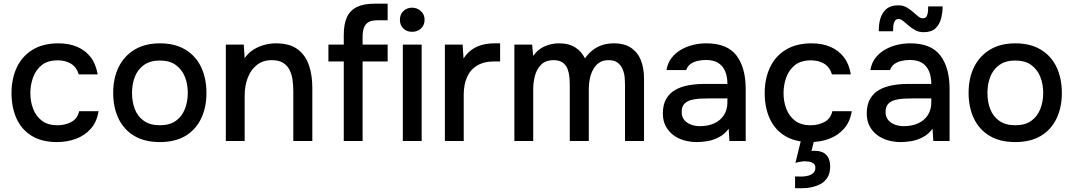

<svg xmlns="http://www.w3.org/2000/svg" viewBox="-20 -771 5870 1050"><path d="M292 6Q209 6 153.5 -28Q98 -62 70.5 -122.5Q43 -183 43 -262Q43 -340 71.5 -401.5Q100 -463 157.5 -498.5Q215 -534 300 -534Q358 -534 403 -514.5Q448 -495 476.5 -457.5Q505 -420 514 -364H411Q398 -405 367.5 -423Q337 -441 296 -441Q241 -441 208.5 -415Q176 -389 161 -348Q146 -307 146 -262Q146 -215 161.5 -175Q177 -135 209.5 -110.5Q242 -86 295 -86Q335 -86 369 -103.5Q403 -121 413 -163H519Q510 -105 477 -67.5Q444 -30 395.5 -12Q347 6 292 6Z M854 6Q772 6 715 -27.5Q658 -61 628.5 -122Q599 -183 599 -263Q599 -344 629 -404.5Q659 -465 716 -499.5Q773 -534 855 -534Q937 -534 994 -499.5Q1051 -465 1080 -404Q1109 -343 1109 -262Q1109 -183 1079.5 -122Q1050 -61 993.5 -27.5Q937 6 854 6ZM854 -86Q908 -86 941.5 -110Q975 -134 991 -174.5Q1007 -215 1007 -263Q1007 -311 991 -351Q975 -391 941.5 -415.5Q908 -440 854 -440Q801 -440 767 -415.5Q733 -391 717.5 -351Q702 -311 702 -263Q702 -214 717.5 -174Q733 -134 767 -110Q801 -86 854 -86Z M1215 0V-527H1313L1318 -453Q1338 -482 1366 -499.5Q1394 -517 1426 -525.5Q1458 -534 1488 -534Q1564 -534 1607.5 -501.5Q1651 -469 1669.5 -414.5Q1688 -360 1688 -291V0H1584V-270Q1584 -302 1580 -333Q1576 -364 1563.5 -388.5Q1551 -413 1528 -427.5Q1505 -442 1466 -442Q1418 -442 1385 -416Q1352 -390 1335 -346Q1318 -302 1318 -247V0Z M1860 0V-435H1776V-527H1860V-580Q1860 -640 1877.5 -677.5Q1895 -715 1932.5 -733Q1970 -751 2031 -751H2100V-660H2043Q2012 -660 1994.5 -649.5Q1977 -639 1970 -618.5Q1963 -598 1963 -569V-527H2100V-435H1963V0Z M2183 0V-527H2286V0ZM2234 -597Q2204 -597 2185.5 -615.5Q2167 -634 2167 -663Q2167 -692 2186 -710.5Q2205 -729 2234 -729Q2261 -729 2281.5 -710.5Q2302 -692 2302 -663Q2302 -634 2282.5 -615.5Q2263 -597 2234 -597Z M2413 0V-527H2510L2515 -451Q2535 -482 2561 -500Q2587 -518 2618 -526Q2649 -534 2683 -534Q2692 -534 2700 -534Q2708 -534 2715 -534V-435H2683Q2626 -435 2588.5 -412Q2551 -389 2533.5 -348Q2516 -307 2516 -254V0Z M2793 0V-527H2890L2896 -465Q2914 -491 2936.5 -505.5Q2959 -520 2985 -527Q3011 -534 3038 -534Q3091 -534 3125.5 -512Q3160 -490 3179 -452Q3198 -479 3222 -497.5Q3246 -516 3275 -525Q3304 -534 3337 -534Q3396 -534 3432.5 -508.5Q3469 -483 3485.5 -440Q3502 -397 3502 -341V0H3398V-300Q3398 -324 3396 -348Q3394 -372 3384.5 -393.5Q3375 -415 3357.5 -428.5Q3340 -442 3308 -442Q3277 -442 3256.5 -428Q3236 -414 3223.5 -390.5Q3211 -367 3205.5 -340Q3200 -313 3200 -286V0H3096V-301Q3096 -324 3094 -348Q3092 -372 3084 -393.5Q3076 -415 3057.5 -428.5Q3039 -442 3008 -442Q2963 -442 2938.5 -416.5Q2914 -391 2905 -354.5Q2896 -318 2896 -285V0Z M3791 6Q3755 6 3721.5 -3.5Q3688 -13 3662 -32.5Q3636 -52 3620.5 -81.5Q3605 -111 3605 -151Q3605 -199 3623.5 -230.5Q3642 -262 3673 -279.5Q3704 -297 3744.5 -304.5Q3785 -312 3829 -312H3958Q3958 -351 3946 -380.5Q3934 -410 3908.5 -426.5Q3883 -443 3841 -443Q3816 -443 3793.5 -437.5Q3771 -432 3755 -420Q3739 -408 3733 -388H3625Q3631 -426 3652 -453.5Q3673 -481 3704 -499Q3735 -517 3770.5 -525.5Q3806 -534 3843 -534Q3957 -534 4007.5 -467.5Q4058 -401 4058 -285V0H3969L3965 -67Q3942 -36 3910.5 -20Q3879 -4 3848 1Q3817 6 3791 6ZM3807 -81Q3852 -81 3886 -96.5Q3920 -112 3939 -141.5Q3958 -171 3958 -211V-233H3864Q3835 -233 3807.5 -231.5Q3780 -230 3757.5 -223.5Q3735 -217 3721.5 -202Q3708 -187 3708 -159Q3708 -132 3722 -115Q3736 -98 3759 -89.5Q3782 -81 3807 -81Z M4411 6Q4328 6 4272.5 -28Q4217 -62 4189.5 -122.5Q4162 -183 4162 -262Q4162 -340 4190.5 -401.5Q4219 -463 4276.5 -498.5Q4334 -534 4419 -534Q4477 -534 4522 -514.5Q4567 -495 4595.5 -457.5Q4624 -420 4633 -364H4530Q4517 -405 4486.5 -423Q4456 -441 4415 -441Q4360 -441 4327.5 -415Q4295 -389 4280 -348Q4265 -307 4265 -262Q4265 -215 4280.5 -175Q4296 -135 4328.5 -110.5Q4361 -86 4414 -86Q4454 -86 4488 -103.5Q4522 -121 4532 -163H4638Q4629 -105 4596 -67.5Q4563 -30 4514.5 -12Q4466 6 4411 6ZM4393 257Q4376 258 4360 258.5Q4344 259 4328 258V194Q4347 195 4366.5 194.5Q4386 194 4402.5 189Q4419 184 4429 173.5Q4439 163 4439 146Q4439 130 4428.5 122.5Q4418 115 4405 113Q4392 111 4383 111Q4372 111 4356.5 113.5Q4341 116 4330 120L4363 -15H4435L4418 55Q4424 54 4430 53.5Q4436 53 4442 54Q4479 55 4499.5 77Q4520 99 4520 140Q4520 178 4503 203Q4486 228 4457 240.5Q4428 253 4393 257Z M4906 6Q4870 6 4836.5 -3.5Q4803 -13 4777 -32.5Q4751 -52 4735.5 -81.5Q4720 -111 4720 -151Q4720 -199 4738.5 -230.5Q4757 -262 4788 -279.5Q4819 -297 4859.5 -304.5Q4900 -312 4944 -312H5073Q5073 -351 5061 -380.5Q5049 -410 5023.5 -426.5Q4998 -443 4956 -443Q4931 -443 4908.5 -437.5Q4886 -432 4870 -420Q4854 -408 4848 -388H4740Q4746 -426 4767 -453.5Q4788 -481 4819 -499Q4850 -517 4885.5 -525.5Q4921 -534 4958 -534Q5072 -534 5122.5 -467.5Q5173 -401 5173 -285V0H5084L5080 -67Q5057 -36 5025.5 -20Q4994 -4 4963 1Q4932 6 4906 6ZM4922 -81Q4967 -81 5001 -96.5Q5035 -112 5054 -141.5Q5073 -171 5073 -211V-233H4979Q4950 -233 4922.5 -231.5Q4895 -230 4872.5 -223.5Q4850 -217 4836.5 -202Q4823 -187 4823 -159Q4823 -132 4837 -115Q4851 -98 4874 -89.5Q4897 -81 4922 -81ZM5031 -595Q5005 -595 4985 -606Q4965 -617 4949 -631Q4933 -645 4919.5 -656Q4906 -667 4894 -667Q4879 -667 4872.5 -654.5Q4866 -642 4865 -626.5Q4864 -611 4864 -600H4786Q4785 -636 4794 -668Q4803 -700 4826.5 -721Q4850 -742 4893 -742Q4918 -742 4937.5 -731Q4957 -720 4972.5 -706Q4988 -692 5001 -681.5Q5014 -671 5026 -671Q5043 -671 5048.5 -683Q5054 -695 5055 -710.5Q5056 -726 5056 -736H5135Q5135 -702 5126.5 -669.5Q5118 -637 5096 -616Q5074 -595 5031 -595Z M5532 6Q5450 6 5393 -27.5Q5336 -61 5306.5 -122Q5277 -183 5277 -263Q5277 -344 5307 -404.5Q5337 -465 5394 -499.5Q5451 -534 5533 -534Q5615 -534 5672 -499.5Q5729 -465 5758 -404Q5787 -343 5787 -262Q5787 -183 5757.5 -122Q5728 -61 5671.5 -27.5Q5615 6 5532 6ZM5532 -86Q5586 -86 5619.5 -110Q5653 -134 5669 -174.5Q5685 -215 5685 -263Q5685 -311 5669 -351Q5653 -391 5619.5 -415.5Q5586 -440 5532 -440Q5479 -440 5445 -415.5Q5411 -391 5395.5 -351Q5380 -311 5380 -263Q5380 -214 5395.5 -174Q5411 -134 5445 -110Q5479 -86 5532 -86Z"/></svg>

Font: Onest Medium
Style: Regular
Weight: 500
Designer: Dmitri Voloshin, Andrey Kudryavtsev
Foundry: Dmitri Voloshin, Andrey Kudryavtsev
Version: Version 1.000;gftools[0.9.33]